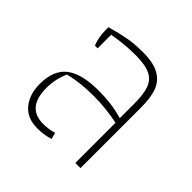

<svg xmlns="http://www.w3.org/2000/svg" viewBox="-141 -651 791 791"><g transform="rotate(45 254.5 -255.0)"><path d="M55 -127Q55 -207 101.5 -243Q148 -279 247 -279Q284 -279 316.5 -275Q349 -271 388 -260V-343Q388 -399 377 -430Q366 -461 336.5 -475.5Q307 -490 251 -490Q187 -490 120 -478V-399H104Q90 -435 90 -475V-492Q139 -506 177.5 -513Q216 -520 263 -520Q326 -520 360 -500Q394 -480 406.5 -444Q419 -408 419 -352V0H389V-234Q318 -249 249 -249Q168 -249 107 -233Q86 -186 86 -135Q86 -20 181 -20Q215 -20 242 -29L250 -1Q217 10 177 10Q118 10 86.5 -28Q55 -66 55 -127Z"/></g></svg>

Font: Athiti ExtraLight
Style: Regular
Weight: 275
Designer: CadsonDemak Team
Foundry: CadsonDemak
Version: Version 1.033